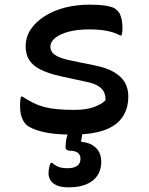

<svg xmlns="http://www.w3.org/2000/svg" viewBox="-20 -566 640 823"><path d="M300 -95Q349 -95 382 -107Q415 -119 432 -136Q433 -154 426.5 -169.5Q420 -185 401.5 -197Q383 -209 347 -216L241 -239Q187 -251 153.5 -268Q120 -285 105 -309Q90 -333 90 -367Q90 -408 112 -440.5Q134 -473 172 -497Q210 -521 259 -533.5Q308 -546 362 -546Q395 -546 418.5 -543.5Q442 -541 458 -536Q474 -531 481 -522Q490 -515 495 -503.5Q500 -492 502.5 -477Q505 -462 505 -443Q505 -435 504 -428Q503 -421 501 -414H495Q479 -423 460 -428.5Q441 -434 417.5 -437Q394 -440 361 -440Q311 -440 274 -430Q237 -420 216.5 -403.5Q196 -387 196 -365Q196 -354 203 -343Q210 -332 230.5 -322.5Q251 -313 291 -305L384 -286Q436 -276 468.5 -257Q501 -238 515.5 -212Q530 -186 530 -154Q530 -99 503.5 -62Q477 -25 424 -7Q371 11 291 11Q251 11 218.5 8Q186 5 160.5 -1.5Q135 -8 117.5 -16Q100 -24 91 -33Q79 -46 72.5 -65Q66 -84 66 -115Q66 -127 67 -136Q68 -145 70 -152H76Q101 -136 123 -125Q145 -114 169.5 -107.5Q194 -101 225.5 -98Q257 -95 300 -95ZM339 -28Q337 -22 335.5 -13Q334 -4 333 5.5Q332 15 330.5 23Q329 31 328 37V42Q368 45 391 67.5Q414 90 414 127Q414 179 377.5 208Q341 237 274 237Q244 237 224.5 229Q205 221 196.5 207Q188 193 188 177Q188 169 189 161.5Q190 154 192 146.5Q194 139 197 132H203Q217 144 231.5 149.5Q246 155 270 155Q296 155 310.5 145Q325 135 325 114Q325 98 313.5 89Q302 80 279 80Q271 80 266 76Q261 72 261 65Q261 58 262 47Q263 36 265.5 25Q268 14 271.5 3.5Q275 -7 279 -14Q282 -19 288 -22Q294 -25 306 -27Q318 -29 339 -28Z"/></svg>

Font: Recursive Monospace Casual Medium
Style: Regular
Weight: 500
Version: Version 1.047